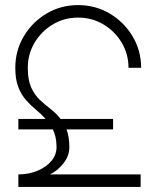

<svg xmlns="http://www.w3.org/2000/svg" viewBox="-20 -733 614 753"><path d="M52 0V-49Q92.5 -49 127.5 -63.5Q162.5 -78 183.2 -103.8Q204 -129.5 201.5 -164Q201 -182.5 197.2 -197.5Q193.5 -212.5 187.5 -225.5H52V-266.5H159Q141.5 -286 120.8 -303Q100 -320 81.8 -340.8Q63.5 -361.5 51.8 -391.5Q40 -421.5 40 -467Q40 -534.5 73.2 -590.5Q106.5 -646.5 162.5 -679.8Q218.5 -713 286 -713Q354.5 -713 410.5 -679.8Q466.5 -646.5 500 -590.5Q533.5 -534.5 533.5 -467H484Q484 -521 457.2 -565.8Q430.5 -610.5 385.8 -637.2Q341 -664 286 -664Q232 -664 187.2 -637.2Q142.5 -610.5 115.8 -565.8Q89 -521 89 -467Q89 -419.5 102.2 -390.2Q115.5 -361 135.8 -341.8Q156 -322.5 178 -305.8Q200 -289 218 -266.5H423.5V-225.5H241Q246 -211.5 249 -194.2Q252 -177 252 -156Q252 -120.5 227.5 -90.8Q203 -61 175.5 -49H531.5V0Z"/></svg>

Font: Urbanist ExtraLight
Style: Regular
Weight: 200
Designer: Corey Hu
Foundry: Corey Hu
Version: Version 1.330; ttfautohint (v1.8.4.7-5d5b)